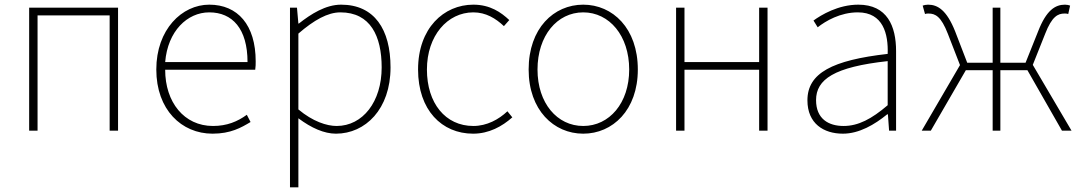

<svg xmlns="http://www.w3.org/2000/svg" viewBox="-20 -560 4632 823"><path d="M105 0H141V-494H450V0H486V-527H105Z M891 13C969 13 1014 -13 1054 -37L1038 -68C998 -39 953 -20 893 -20C769 -20 688 -122 688 -261H1074C1076 -274 1076 -286 1076 -297C1076 -453 999 -540 877 -540C760 -540 650 -434 650 -262C650 -90 758 13 891 13ZM688 -294C699 -427 783 -507 877 -507C976 -507 1041 -437 1041 -294Z M1259 -416C1326 -474 1385 -507 1439 -507C1568 -507 1616 -405 1616 -271C1616 -124 1535 -20 1423 -20C1381 -20 1321 -39 1259 -91ZM1223 243H1259V-53C1315 -11 1370 13 1420 13C1546 13 1654 -92 1654 -271C1654 -434 1585 -540 1442 -540C1376 -540 1313 -500 1261 -459H1259L1253 -527H1223Z M2008 13C2076 13 2132 -18 2176 -57L2155 -83C2118 -48 2067 -20 2009 -20C1889 -20 1810 -118 1810 -262C1810 -407 1898 -507 2009 -507C2063 -507 2105 -481 2140 -448L2163 -474C2128 -507 2081 -540 2009 -540C1882 -540 1772 -439 1772 -262C1772 -88 1874 13 2008 13Z M2480 13C2606 13 2714 -88 2714 -262C2714 -439 2606 -540 2480 -540C2354 -540 2246 -439 2246 -262C2246 -88 2354 13 2480 13ZM2480 -20C2368 -20 2284 -118 2284 -262C2284 -407 2368 -507 2480 -507C2592 -507 2677 -407 2677 -262C2677 -118 2592 -20 2480 -20Z M2878 0H2914V-261H3234V0H3270V-527H3234V-294H2914V-527H2878Z M3593 13C3663 13 3729 -26 3783 -70H3786L3791 0H3821V-341C3821 -448 3783 -540 3659 -540C3573 -540 3500 -496 3467 -472L3485 -443C3519 -470 3582 -507 3657 -507C3766 -507 3788 -414 3785 -329C3548 -302 3441 -247 3441 -130C3441 -30 3511 13 3593 13ZM3596 -20C3532 -20 3478 -50 3478 -131C3478 -220 3556 -273 3785 -298V-109C3716 -50 3659 -20 3596 -20Z M4407 -282 4460 -415C4489 -490 4515 -502 4543 -502C4551 -502 4552 -502 4559 -500L4567 -536C4563 -538 4553 -540 4545 -540C4503 -540 4465 -516 4430 -426L4376 -291H4268V-527H4235V-291H4126L4074 -426C4038 -516 4000 -540 3958 -540C3950 -540 3940 -538 3935 -536L3945 -500C3952 -502 3953 -502 3960 -502C3989 -502 4014 -490 4043 -415L4095 -281L3931 0H3970L4120 -259H4235V0H4268V-259H4384L4532 0H4573Z"/></svg>

Font: Noto Sans CJK Thin
Style: Regular
Weight: 100
Designer: Ryoko NISHIZUKA (kana & ideographs); Paul D. Hunt (Latin, Greek & Cyrillic); Wenlong ZHANG (bopomofo); Sandoll Communica
Foundry: Adobe Systems Incorporated
Version: Version 1.000;PS 1;hotconv 1.0.78;makeotf.lib2.5.61930